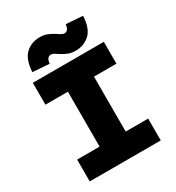

<svg xmlns="http://www.w3.org/2000/svg" viewBox="-201 -976 1002 1096"><g transform="rotate(-30 300.0 -428.0)"><path d="M66 0V-144H214V-506H66V-650H534V-506H386V-144H534V0ZM370 -686Q344 -686 323.5 -694Q303 -702 287 -712Q271 -722 259 -730Q247 -738 236 -738Q224 -738 215.5 -730Q207 -722 204 -696L94 -704Q99 -787 137 -821.5Q175 -856 230 -856Q256 -856 276.5 -848Q297 -840 313 -830Q329 -820 341.5 -812Q354 -804 364 -804Q376 -804 384.5 -812.5Q393 -821 396 -846L506 -838Q502 -756 463.5 -721Q425 -686 370 -686Z"/></g></svg>

Font: Source Code Pro ExtraLight Black
Style: Regular
Weight: 900
Monospace: yes
Version: Version 1.018;hotconv 1.0.116;makeotfexe 2.5.65601